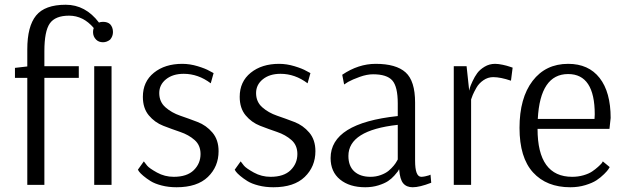

<svg xmlns="http://www.w3.org/2000/svg" viewBox="-20 -779 2625 809"><path d="M95 0V-451H43V-493L95 -499V-571Q95 -668 132 -713.5Q169 -759 257 -759Q340 -759 397 -684Q404 -687 414 -687Q433 -687 444 -677Q456 -664 456 -644Q456 -626 444 -612Q430 -601 414 -601Q396 -601 385 -612Q372 -625 372 -644Q372 -654 375 -661Q331 -713 271 -713Q213 -713 190 -680.5Q167 -648 167 -563V-500H312V-451H167V0ZM377 0V-500H450V0Z M724 10Q690 10 661 2.5Q632 -5 614.5 -16Q597 -27 584 -38Q571 -49 566 -56L561 -64L586 -99Q591 -92 600 -81Q609 -70 641.5 -52Q674 -34 712 -34Q768 -34 796.5 -62Q825 -90 825 -130Q825 -167 800 -189Q775 -211 739.5 -223Q704 -235 668 -249Q632 -263 607 -293Q582 -323 582 -371Q582 -435 628.5 -472.5Q675 -510 748 -510Q780 -510 813 -500Q846 -490 863 -480L880 -471L868 -428Q815 -468 754 -468Q708 -468 679.5 -445Q651 -422 651 -387Q651 -350 677 -327Q703 -304 739.5 -291.5Q776 -279 812.5 -265Q849 -251 875 -220.5Q901 -190 901 -142Q901 -77 856 -33.5Q811 10 724 10Z M1132 10Q1098 10 1069 2.5Q1040 -5 1022.5 -16Q1005 -27 992 -38Q979 -49 974 -56L969 -64L994 -99Q999 -92 1008 -81Q1017 -70 1049.5 -52Q1082 -34 1120 -34Q1176 -34 1204.5 -62Q1233 -90 1233 -130Q1233 -167 1208 -189Q1183 -211 1147.5 -223Q1112 -235 1076 -249Q1040 -263 1015 -293Q990 -323 990 -371Q990 -435 1036.5 -472.5Q1083 -510 1156 -510Q1188 -510 1221 -500Q1254 -490 1271 -480L1288 -471L1276 -428Q1223 -468 1162 -468Q1116 -468 1087.5 -445Q1059 -422 1059 -387Q1059 -350 1085 -327Q1111 -304 1147.5 -291.5Q1184 -279 1220.5 -265Q1257 -251 1283 -220.5Q1309 -190 1309 -142Q1309 -77 1264 -33.5Q1219 10 1132 10Z M1519 10Q1453 10 1413 -22.5Q1373 -55 1373 -113Q1373 -260 1656 -290V-343Q1656 -414 1633 -440Q1610 -466 1552 -466Q1526 -466 1495.5 -455Q1465 -444 1447 -434L1430 -423L1422 -464Q1490 -510 1563 -510Q1649 -510 1689 -474Q1729 -438 1729 -347V-102Q1729 -34 1755 -34Q1762 -34 1771.5 -36Q1781 -38 1787 -40L1794 -43L1797 -9Q1748 10 1719 10Q1693 10 1679 -6.5Q1665 -23 1662 -65H1661Q1660 -62 1656.5 -57Q1653 -52 1641.5 -39Q1630 -26 1615 -16Q1600 -6 1574.5 2Q1549 10 1519 10ZM1541 -34Q1564 -34 1584.5 -41.5Q1605 -49 1617.5 -59.5Q1630 -70 1639 -81Q1648 -92 1652 -100L1656 -107V-253Q1448 -230 1448 -122Q1448 -79 1473 -56.5Q1498 -34 1541 -34Z M1892 0V-500H1946L1957 -397Q1958 -402 1960 -409.5Q1962 -417 1971 -436.5Q1980 -456 1991 -471Q2002 -486 2022 -498Q2042 -510 2066 -510Q2080 -510 2098.5 -506Q2117 -502 2128 -498L2140 -494L2133 -439Q2089 -454 2058 -454Q2036 -454 2017 -441Q1998 -428 1987.5 -409.5Q1977 -391 1972 -379Q1967 -367 1965 -360V0Z M2383 10Q2283 10 2226 -52.5Q2169 -115 2169 -240Q2169 -366 2224 -438Q2279 -510 2374 -510Q2460 -510 2506.5 -450.5Q2553 -391 2553 -282L2548 -236H2245Q2245 -34 2391 -34Q2416 -34 2438.5 -40.5Q2461 -47 2475 -56.5Q2489 -66 2500 -76Q2511 -86 2516 -92L2520 -99L2549 -75Q2547 -72 2543.5 -66Q2540 -60 2525.5 -45.5Q2511 -31 2493.5 -19.5Q2476 -8 2446.5 1Q2417 10 2383 10ZM2246 -278H2485Q2486 -288 2486 -297Q2486 -467 2374 -467Q2256 -467 2246 -278Z"/></svg>

Font: Arsenal
Style: Regular
Weight: 400
Designer: Andrij Shevchenko
Foundry: Stairsfor
Version: Version 2.001;PS 002.001;hotconv 1.0.88;makeotf.lib2.5.64775